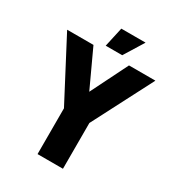

<svg xmlns="http://www.w3.org/2000/svg" viewBox="-207 -1005 1028 1126"><g transform="rotate(30 307.0 -441.5)"><path d="M222.6 -309.9 8.8 -717.4V-718.5H186.5L322.7 -424.5L223.6 -309.9ZM222.6 0V-309.9H394.7V0ZM223.6 -309.9 427.1 -718.5H605.4V-717.5L394.7 -309.9ZM251 -750.4 280.3 -882.8H444V-881.8L362.7 -750.4Z"/></g></svg>

Font: Foldit Thin
Style: Regular
Weight: 100
Designer: Sophia Tai
Foundry: Sophia Tai
Version: Version 1.003